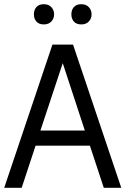

<svg xmlns="http://www.w3.org/2000/svg" viewBox="-20 -892 596 912"><path d="M473 0 407 -200H149L83 0H0L229 -680H327L556 0ZM278 -592 172 -272H383ZM331 -789.5Q319 -803 319 -824Q319 -845 331 -858.5Q343 -872 366 -872Q389 -872 402 -858Q415 -844 415 -824Q415 -804 402 -790Q389 -776 366 -776Q343 -776 331 -789.5ZM153 -789.5Q141 -803 141 -824Q141 -845 153 -858.5Q165 -872 188 -872Q211 -872 224 -858Q237 -844 237 -824Q237 -804 224 -790Q211 -776 188 -776Q165 -776 153 -789.5Z"/></svg>

Font: Imprima
Style: Regular
Weight: 400
Version: Version 1.001